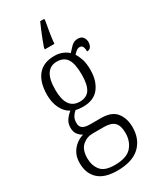

<svg xmlns="http://www.w3.org/2000/svg" viewBox="-249 -837 944 1149"><g transform="rotate(-30 223.0 -263.0)"><path d="M200 240Q112 240 69 199.5Q26 159 26 89Q26 48 41.5 20Q57 -8 80.5 -25.5Q104 -43 129 -50Q112 -58 98 -75.5Q84 -93 84 -123Q84 -152 99 -174Q114 -196 135 -212Q100 -230 80.5 -270.5Q61 -311 61 -361Q61 -450 100 -497Q139 -544 214 -544Q245 -544 269.5 -534Q294 -524 309 -509Q322 -524 341.5 -543.5Q361 -563 388 -563Q411 -563 422.5 -548.5Q434 -534 434 -514Q434 -495 425.5 -482Q417 -469 399 -469Q399 -490 393 -502Q387 -514 373 -514Q361 -514 351 -507Q341 -500 329 -486Q342 -466 351.5 -437.5Q361 -409 361 -364Q361 -288 324.5 -241Q288 -194 214 -194Q204 -194 188 -195.5Q172 -197 164 -200Q150 -189 139.5 -172Q129 -155 129 -130Q129 -104 145.5 -93Q162 -82 194 -82H271Q345 -82 376.5 -42Q408 -2 408 59Q408 142 356 191Q304 240 200 240ZM212 -230Q259 -230 280.5 -262.5Q302 -295 302 -365Q302 -441 280 -474Q258 -507 210 -507Q166 -507 142.5 -472.5Q119 -438 119 -364Q119 -230 212 -230ZM202 203Q286 203 320 164.5Q354 126 354 68Q354 17 331.5 -5Q309 -27 260 -27H182Q141 -27 110.5 0Q80 27 80 86Q80 135 106.5 169Q133 203 202 203ZM186 -616Q193 -637 203.5 -664Q214 -691 225.5 -718.5Q237 -746 246 -766H274V-753Q268 -719 261.5 -681Q255 -643 252 -606H186Z"/></g></svg>

Font: Noto Serif Tamil Condensed Light
Style: Regular
Weight: 300
Width: 3
Designer: Indian Type Foundry, Tom Grace, and the Monotype Design Team
Foundry: Monotype Imaging Inc.
Version: Version 2.004; ttfautohint (v1.8.4.7-5d5b)